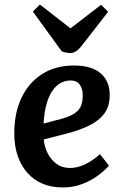

<svg xmlns="http://www.w3.org/2000/svg" viewBox="-20 -813 545 847"><path d="M306 -524Q384 -524 424 -489.5Q464 -455 464 -394Q464 -344 440 -312Q416 -280 373 -259Q330 -238 275 -224L173 -198Q176 -165 190.5 -136.5Q205 -108 229.5 -90Q254 -72 289 -72Q352 -72 421 -133L461 -82Q441 -60 410.5 -37.5Q380 -15 341 -0.5Q302 14 258 14Q157 14 100 -51.5Q43 -117 43 -225Q43 -316 75.5 -383Q108 -450 167 -487Q226 -524 306 -524ZM345 -392Q345 -421 332 -439.5Q319 -458 292 -458Q241 -458 209.5 -410Q178 -362 172 -268L252 -289Q298 -301 321.5 -323Q345 -345 345 -392ZM125 -762 156 -793 291 -688 426 -792 457 -761 341 -612Q316 -579 291 -579Q271 -579 252 -587Z"/></svg>

Font: Literata 12pt SemiBold
Style: Italic
Weight: 600
Italic angle: -2°
Designer: Latin by Veronika Burian and Jose Scaglione. Greek by Irene Vlachou. Cyrillic by Vera Evstafieva
Foundry: TypeTogether
Version: Version 3.002